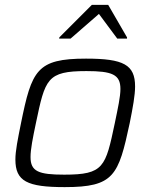

<svg xmlns="http://www.w3.org/2000/svg" viewBox="-20 -758 618 786"><path d="M223 -605 222 -600H269L385 -701L460 -600H500V-605L423 -738H356ZM245 8C447 8 465 -39 511 -254C524 -319 533 -368 533 -404C533 -493 486 -518 332 -518C130 -518 110 -470 66 -254C53 -189 43 -141 43 -105C43 -16 91 8 245 8ZM243 -43C138 -43 105 -56 105 -115C105 -147 114 -192 127 -254C165 -435 172 -467 334 -467C439 -467 473 -453 473 -394C473 -362 463 -317 450 -254C412 -74 405 -43 243 -43Z"/></svg>

Font: Saira UNSAM Light Italic
Style: Regular
Weight: 300
Italic angle: -12°
Designer: Hector Gatti with collaboration of the Omnibus-Type team
Foundry: Omnibus-Type
Version: Version 0.072;PS 000.072;hotconv 1.0.88;makeotf.lib2.5.64775